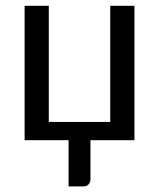

<svg xmlns="http://www.w3.org/2000/svg" viewBox="-20 -498 565 682"><path d="M67.4 -477.5H153.3V-64.9H371.6V-477.5H457.5V0H301.3V137.7Q301.3 150.4 294.4 157.2Q287.6 164.1 276.4 164.1H223.6V0H67.4Z"/></svg>

Font: Carlito
Style: Regular
Weight: 400
Designer: Lukasz Dziedzic
Foundry: tyPoland Lukasz Dziedzic
Version: Version 1.103; Beta1; all basic design good, some composites